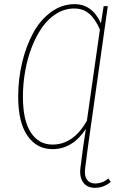

<svg xmlns="http://www.w3.org/2000/svg" viewBox="-20 -711 585 928"><path d="M503.9 151.9 515.1 168Q482.4 196.8 439 196.8Q400.9 196.8 381.8 170.2Q362.8 143.6 369.1 97.2L381.8 0L395 -87.9Q330.6 9.8 233.9 9.8Q157.2 9.8 112.5 -55.2Q67.9 -120.1 67.9 -244.1Q67.9 -328.6 86.9 -408.4Q106 -488.3 140.1 -551.3Q174.3 -614.3 226.6 -652.6Q278.8 -690.9 339.8 -690.9Q426.3 -690.9 467.8 -598.1L481 -681.2H501L404.8 0L392.1 98.1Q386.2 137.2 399.7 156.5Q413.1 175.8 439.9 175.8Q474.6 175.8 503.9 151.9ZM233.9 -12.2Q334.5 -12.2 399.9 -127L462.9 -567.9Q440.4 -619.6 411.1 -644.8Q381.8 -669.9 338.9 -669.9Q293.5 -669.9 253.4 -645.5Q213.4 -621.1 184.1 -579.3Q154.8 -537.6 133.5 -482.9Q112.3 -428.2 101.6 -366.9Q90.8 -305.7 90.8 -243.2Q90.8 -128.4 129.2 -70.3Q167.5 -12.2 233.9 -12.2Z"/></svg>

Font: Fira Sans Compressed Thin
Style: Italic
Weight: 100
Width: 3
Italic angle: -8°
Designer: Carrois Corporate & Edenspiekermann AG
Foundry: Carrois Corporate GbR & Edenspiekermann AG
Version: Version 4.203;PS 004.203;hotconv 1.0.88;makeotf.lib2.5.64775